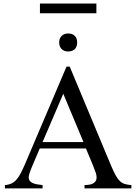

<svg xmlns="http://www.w3.org/2000/svg" viewBox="-20 -1048 759 1068"><path d="M450.2 0V-18.6Q484.9 -19 499.5 -28.6Q514.2 -38.1 516.6 -53.2Q519 -68.4 512.5 -87.6Q505.9 -106.9 497.6 -127L458 -222.2H201.2L156.2 -116.7Q147 -94.2 142.1 -77.1Q137.2 -60.1 142.3 -47.9Q147.5 -35.6 164.8 -28.6Q182.1 -21.5 216.8 -18.6V0H7.3V-18.6Q28.3 -20 43.9 -27.6Q59.6 -35.2 72 -49.3Q84.5 -63.5 95.2 -84.2Q106 -105 117.7 -131.8L350.1 -677.7H367.7L597.7 -127Q612.3 -92.3 624 -71.5Q635.7 -50.8 648.2 -39.6Q660.6 -28.3 675.5 -24.2Q690.4 -20 710.9 -18.6V0ZM332 -526.4 216.8 -257.8H444.3ZM409.2 -812Q409.2 -788.1 396 -774.9Q382.8 -761.7 358.9 -761.7Q336.4 -761.7 322.8 -775.4Q309.1 -789.1 309.1 -812Q309.1 -834.5 322.8 -848.1Q336.4 -861.8 358.9 -861.8Q382.8 -861.8 396 -848.6Q409.2 -835.4 409.2 -812ZM202.1 -974.1V-1028.3H516.1V-974.1Z"/></svg>

Font: Doulos SIL
Style: Regular
Weight: 400
Designer: Walt Agee, Victor Gaultney, Peter Martin, Debbi Hosken
Foundry: SIL International
Version: Version 4.110; 2011; Maintenance release